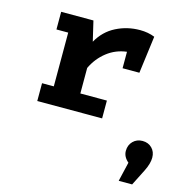

<svg xmlns="http://www.w3.org/2000/svg" viewBox="-123 -664 1079 1104"><g transform="rotate(15 416.5 -112.5)"><path d="M110 0V-106H180V-426H110V-531H302L330 -412Q368 -480 434 -513.5Q500 -547 576 -547Q624 -547 664 -531L635 -309H535V-407Q469 -399 418 -359Q367 -319 338 -258V-106H496V0ZM810 225 761 322H681L708 207Q676 180 676 145Q676 110 698.5 87.5Q721 65 755 65Q789 65 811 87Q833 109 833 144Q833 179 810 225Z"/></g></svg>

Font: Fix15 Mono
Style: Bold
Weight: 700
Designer: Carrois Corporate & Edenspiekermann AG
Foundry: Carrois Corporate GbR & Edenspiekermann AG
Version: Version 3.206